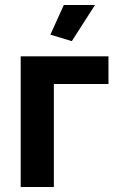

<svg xmlns="http://www.w3.org/2000/svg" viewBox="-20 -750 472 770"><path d="M236 -730 182 -611 268 -585 361 -730ZM63 -524V0H196V-413H415V-524Z"/></svg>

Font: RT Raleway Bold
Style: Regular
Weight: 400
Designer: Matt McInerney, Pablo Impallari, Rodrigo Fuenzalida — Edited by Milan Moffatt in April 2016
Foundry: Matt McInerney, Pablo Impallari, Rodrigo Fuenzalida — Edited by Milan Moffatt in April 2016
Version: Version 3.001